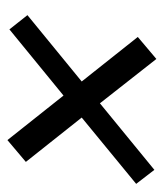

<svg xmlns="http://www.w3.org/2000/svg" viewBox="18 -602 443 520"><g transform="rotate(90 240.0 -341.5)"><path d="M358.9 -139.6 238.3 -291.5 59.1 -145 20.5 -193.8 200.2 -340.8 79.6 -492.7 139.2 -543 259.3 -390.1 439.5 -537.6 477.5 -488.3 297.9 -340.8 418 -189.5Z"/></g></svg>

Font: Cadman
Style: Italic
Weight: 400
Italic angle: -12°
Designer: Paul James MIller
Foundry: High-Logic / Made with FontCreator
Version: Version 2.114;March 28, 2021;FontCreator 13.0.0.2683 64-bit